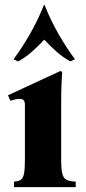

<svg xmlns="http://www.w3.org/2000/svg" viewBox="-20 -774 356 794"><path d="M233 -110Q233 -73 238 -54.5Q243 -36 256 -30Q269 -24 293 -23V0H38V-23Q55 -24 65 -30Q75 -36 79 -54.5Q83 -73 83 -110V-340Q83 -355 77.5 -360Q72 -365 61 -365Q53 -365 43.5 -363Q34 -361 23 -357L13 -380L231 -481L237 -475Q236 -460 234.5 -428.5Q233 -397 233 -349ZM271 -520Q240 -537 213 -561Q186 -585 163 -610Q140 -585 113 -561Q86 -537 55 -520L36 -529Q71 -576 103.5 -632.5Q136 -689 162 -754H164Q190 -689 222.5 -632.5Q255 -576 290 -529Z"/></svg>

Font: Bona Nova SC
Style: Bold
Weight: 700
Designer: Mateusz Machalski
Foundry: Capitalics
Version: Version 4.001; ttfautohint (v1.8.4.7-5d5b)